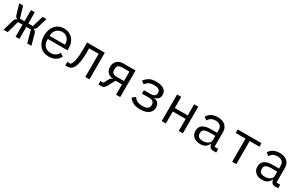

<svg xmlns="http://www.w3.org/2000/svg" viewBox="199 -1869 5001 3222"><g transform="rotate(30 2700.0 -258.0)"><path d="M263 -233H175L110 0H30L87 -203Q103 -258 143 -264V-268Q105 -277 91 -327L36 -516H112L175 -299H263V-516H337V-299H425L489 -516H564L508 -327Q500 -301 488.5 -287Q477 -273 457 -268V-264Q500 -258 514 -203L570 0H489L425 -233H337V0H263Z M909 12Q853 12 808.5 -7Q764 -26 732.5 -61.5Q701 -97 684 -146.5Q667 -196 667 -257Q667 -319 684.5 -369Q702 -419 733 -454.5Q764 -490 807.5 -509Q851 -528 904 -528Q956 -528 998.5 -509Q1041 -490 1071 -456.5Q1101 -423 1117 -377Q1133 -331 1133 -276V-238H751V-214Q751 -180 762 -151Q773 -122 793.5 -101Q814 -80 843.5 -68.5Q873 -57 909 -57Q961 -57 999 -81Q1037 -105 1057 -147L1116 -107Q1093 -55 1039.5 -21.5Q986 12 909 12ZM904 -462Q871 -462 843 -450Q815 -438 794.5 -417Q774 -396 762.5 -367.5Q751 -339 751 -305V-298H1047V-309Q1047 -343 1036.5 -371Q1026 -399 1007.5 -419.5Q989 -440 962.5 -451Q936 -462 904 -462Z M1226 -68H1290Q1305 -87 1316.5 -113Q1328 -139 1335.5 -175Q1343 -211 1347 -258.5Q1351 -306 1351 -369V-516H1694V0H1614V-448H1429V-367Q1429 -227 1408.5 -147.5Q1388 -68 1354 -34Q1335 -15 1312 -7.5Q1289 0 1257 0H1226Z M1868 -68H1926L1971 -153Q1983 -176 1997 -188Q2011 -200 2031 -203V-207Q1968 -210 1928.5 -247.5Q1889 -285 1889 -357Q1889 -431 1934 -473.5Q1979 -516 2058 -516H2290V0H2210V-199H2085L2014 -66Q1996 -33 1975.5 -16.5Q1955 0 1923 0H1868ZM2210 -448H2070Q2025 -448 1999.5 -430Q1974 -412 1974 -372V-341Q1974 -301 1999.5 -283Q2025 -265 2070 -265H2210Z M2679 12Q2599 12 2546.5 -14Q2494 -40 2461 -88L2520 -136Q2544 -98 2583 -77.5Q2622 -57 2679 -57Q2751 -57 2783 -80Q2815 -103 2815 -139V-153Q2815 -192 2789.5 -212.5Q2764 -233 2716 -233H2577V-300H2706Q2804 -300 2804 -373V-385Q2804 -418 2776.5 -438.5Q2749 -459 2681 -459Q2621 -459 2584.5 -439Q2548 -419 2525 -383L2469 -421Q2504 -472 2554 -500Q2604 -528 2685 -528Q2788 -528 2838.5 -491Q2889 -454 2889 -389Q2889 -341 2864 -313Q2839 -285 2794 -274V-270Q2846 -262 2873 -230.5Q2900 -199 2900 -150Q2900 -75 2842.5 -31.5Q2785 12 2679 12Z M3095 -516H3175V-300H3425V-516H3505V0H3425V-232H3175V0H3095Z M4095 0Q4048 0 4028 -24Q4008 -48 4003 -84H3998Q3981 -39 3943.5 -13.5Q3906 12 3843 12Q3762 12 3714 -30Q3666 -72 3666 -145Q3666 -217 3718.5 -256Q3771 -295 3888 -295H3998V-346Q3998 -403 3966 -431.5Q3934 -460 3875 -460Q3823 -460 3790 -439.5Q3757 -419 3737 -384L3683 -424Q3693 -444 3710 -463Q3727 -482 3752 -496.5Q3777 -511 3809 -519.5Q3841 -528 3880 -528Q3971 -528 4024.5 -482Q4078 -436 4078 -354V-70H4150V0ZM3857 -55Q3888 -55 3913.5 -62.5Q3939 -70 3958 -82.5Q3977 -95 3987.5 -112.5Q3998 -130 3998 -150V-235H3888Q3816 -235 3783 -215Q3750 -195 3750 -157V-136Q3750 -96 3778.5 -75.5Q3807 -55 3857 -55Z M4460 -448H4270V-516H4730V-448H4540V0H4460Z M5295 0Q5248 0 5228 -24Q5208 -48 5203 -84H5198Q5181 -39 5143.5 -13.5Q5106 12 5043 12Q4962 12 4914 -30Q4866 -72 4866 -145Q4866 -217 4918.5 -256Q4971 -295 5088 -295H5198V-346Q5198 -403 5166 -431.5Q5134 -460 5075 -460Q5023 -460 4990 -439.5Q4957 -419 4937 -384L4883 -424Q4893 -444 4910 -463Q4927 -482 4952 -496.5Q4977 -511 5009 -519.5Q5041 -528 5080 -528Q5171 -528 5224.5 -482Q5278 -436 5278 -354V-70H5350V0ZM5057 -55Q5088 -55 5113.5 -62.5Q5139 -70 5158 -82.5Q5177 -95 5187.5 -112.5Q5198 -130 5198 -150V-235H5088Q5016 -235 4983 -215Q4950 -195 4950 -157V-136Q4950 -96 4978.5 -75.5Q5007 -55 5057 -55Z"/></g></svg>

Font: IBM Plex Mono
Style: Regular
Weight: 400
Monospace: yes
Designer: Mike Abbink, Paul van der Laan, Pieter van Rosmalen
Foundry: Bold Monday
Version: Version 2.3